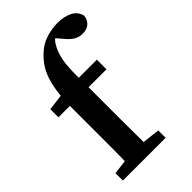

<svg xmlns="http://www.w3.org/2000/svg" viewBox="-224 -821 902 902"><g transform="rotate(-45 227.0 -370.5)"><path d="M35 0V-49L106 -58Q107 -97 107 -135.5Q107 -174 107 -213V-424H31V-478L110 -488Q118 -562 137.5 -607Q157 -652 194 -686Q224 -715 262.5 -728Q301 -741 341 -741Q384 -741 414.5 -726Q445 -711 454 -678Q453 -654 436.5 -637.5Q420 -621 389 -621Q365 -621 345.5 -633.5Q326 -646 306 -671L283 -698Q279 -694 274.5 -689.5Q270 -685 266 -678Q247 -648 238 -607Q229 -566 230 -488H350V-424H231V-213Q231 -175 231.5 -136Q232 -97 232 -59L319 -49V0Z"/></g></svg>

Font: Source Serif 4 SmText Semibold
Style: Regular
Weight: 600
Designer: Frank Grießhammer
Foundry: Adobe
Version: Version 4.005;hotconv 1.1.0;makeotfexe 2.6.0